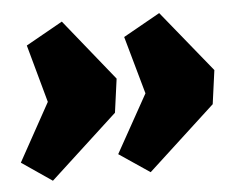

<svg xmlns="http://www.w3.org/2000/svg" viewBox="-39 -567 616 499"><g transform="rotate(-5 269.5 -318.0)"><path d="M335 -113 255 -167 372 -377 356 -259 297 -469 393 -523 523 -363 511 -275ZM80 -113 1 -167 117 -377 101 -259 43 -469 139 -523 268 -363 256 -275Z"/></g></svg>

Font: Pathway Extreme Condensed Black
Style: Italic
Weight: 900
Width: 3
Italic angle: -8°
Version: Version 1.001;gftools[0.9.26]